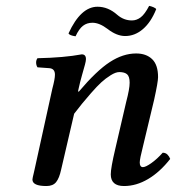

<svg xmlns="http://www.w3.org/2000/svg" viewBox="-20 -620 596 650"><path d="M89.8 -12.2Q89.8 -15.1 91.1 -20.5Q92.3 -25.9 94.2 -33.7Q96.2 -41.5 97.2 -46.9L157.2 -319.8Q166 -352.5 166 -367.2Q166 -387.7 147 -389.2L106.9 -392.1Q102.5 -398.9 102.3 -407.7Q102.1 -416.5 106.9 -422.9Q197.3 -424.8 256.8 -436Q271 -436 271 -419.9Q271 -413.6 267.6 -401.1Q264.2 -388.7 257.6 -365.5Q251 -342.3 246.1 -319.8L244.1 -310.1H247.1Q307.1 -380.9 351.8 -409.9Q396.5 -439 440.9 -439Q475.1 -439 495.1 -419.7Q515.1 -400.4 515.1 -358.9Q515.1 -342.8 502 -283.2L463.9 -124Q453.1 -82 453.1 -69.8Q453.1 -54.2 463.9 -54.2Q473.1 -54.2 492.7 -68.1Q512.2 -82 530.8 -103Q540.5 -103 546.9 -96.7Q553.2 -90.3 556.2 -82Q521.5 -37.6 481.4 -13.9Q441.4 9.8 399.9 9.8Q355 9.8 355 -29.8Q355 -51.3 370.1 -115.2L407.2 -274.9Q418.9 -319.3 418.9 -339.8Q418.9 -360.8 410.4 -368.4Q401.9 -376 383.8 -376Q371.6 -376 354.5 -365.2Q337.4 -354.5 323 -341.3Q308.6 -328.1 288.3 -304.9Q268.1 -281.7 257.8 -269Q247.6 -256.3 231 -234.9L187 -45.9Q180.7 -16.6 169.9 -3.4Q159.2 9.8 137.2 9.8Q89.8 9.8 89.8 -12.2ZM426.8 -550.8Q442.4 -550.8 456.3 -561.3Q470.2 -571.8 484.9 -600.1Q491.2 -599.1 499.3 -595.7Q507.3 -592.3 508.8 -588.9Q491.2 -544.9 463.9 -521.5Q436.5 -498 403.8 -498Q375 -498 344.2 -522Q316.4 -543 293 -543Q274.4 -543 261 -532.7Q247.6 -522.5 235.8 -497.1Q215.3 -500 211.9 -506.8Q253.4 -597.2 310.1 -597.2Q346.2 -597.2 377 -569.8Q398.9 -550.8 426.8 -550.8Z"/></svg>

Font: Common Serif Medium
Style: Italic
Weight: 500
Italic angle: -12°
Designer: Philipp H. Poll, Khaled Hosny
Foundry: Stefan Peev, Context Ltd.
Version: Version 1.026